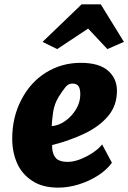

<svg xmlns="http://www.w3.org/2000/svg" viewBox="-20 -852 588 880"><path d="M247 8Q174 8 128 -23Q80 -54 58 -104.8Q36 -155.5 36 -216Q36 -315.5 78 -395Q119.5 -475.5 191.2 -519.8Q263 -564 350 -564Q434 -564 475 -528.2Q516 -492.5 516 -436Q516 -369 476.5 -321.2Q437 -273.5 369.8 -241Q302.5 -208.5 219 -187V-173Q222 -141 238 -125.5Q254 -110 290 -110Q317.5 -110 349 -122.5Q380.5 -135 407.5 -153.5Q434.5 -172 448 -190L493 -106Q468.5 -72.5 428 -46.8Q387.5 -21 340 -6.5Q292.5 8 247 8ZM217 -274Q248 -276 278.2 -297Q308.5 -318 328.2 -350.5Q348 -383 348 -419Q348 -445.5 339.8 -457.2Q331.5 -469 311 -469Q293 -469 279.5 -452Q266 -435 250 -410Q229 -376.5 223.5 -338Q218 -299.5 217 -274ZM242 -627 175 -660 354 -832H442L548 -660L472 -627L384 -721Z"/></svg>

Font: Merriweather Sans ExtraBold
Style: Italic
Weight: 800
Italic angle: -7.5°
Designer: Eben Sorkin
Foundry: Eben Sorkin
Version: Version 2.001; ttfautohint (v1.8.3)